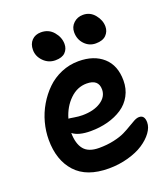

<svg xmlns="http://www.w3.org/2000/svg" viewBox="-151 -897 928 1060"><g transform="rotate(-20 312.5 -367.0)"><path d="M474.1 -617.2Q435.5 -617.2 408.7 -645.5Q381.8 -673.8 381.8 -715.8Q381.8 -747.6 404.5 -768.8Q427.2 -790 460 -790Q501.5 -790 528.3 -757.3Q555.2 -724.6 555.2 -687Q555.2 -658.2 535.2 -637.7Q515.1 -617.2 474.1 -617.2ZM232.9 -606Q192.4 -606 163.6 -635Q134.8 -664.1 134.8 -702.1Q134.8 -736.8 155 -757.8Q175.3 -778.8 209 -778.8Q254.4 -778.8 282.2 -745.8Q310.1 -712.9 310.1 -673.8Q310.1 -644.5 291 -625.2Q272 -606 232.9 -606ZM306.2 56.2Q176.3 56.2 111.6 -14.9Q46.9 -85.9 46.9 -206.1Q46.9 -255.9 60.3 -306.2Q73.7 -356.4 100.1 -401.4Q126.5 -446.3 162.4 -481.4Q198.2 -516.6 246.8 -537.4Q295.4 -558.1 349.1 -558.1Q439.5 -558.1 493.2 -510Q546.9 -461.9 546.9 -373Q546.9 -324.2 525.6 -285.2Q504.4 -246.1 467.5 -221.7Q430.7 -197.3 383.3 -184.6Q335.9 -171.9 282.2 -171.9Q210.9 -171.9 176.8 -199.2Q177.7 -135.3 204.8 -102.1Q231.9 -68.8 293.9 -68.8Q340.8 -68.8 380.6 -77.6Q420.4 -86.4 445.8 -98.9Q471.2 -111.3 491.2 -123.8Q511.2 -136.2 528.1 -145Q544.9 -153.8 558.1 -153.8Q590.8 -153.8 590.8 -110.8Q590.8 -82 569.1 -52.2Q547.4 -22.5 510.7 1.7Q474.1 25.9 419.9 41Q365.7 56.2 306.2 56.2ZM349.1 -426.8Q293.9 -426.8 250.7 -384.8Q207.5 -342.8 189 -278.8Q195.3 -278.8 221.2 -274.4Q247.1 -270 269 -270Q335.4 -270 377.2 -297.1Q418.9 -324.2 418.9 -367.2Q418.9 -426.8 349.1 -426.8Z"/></g></svg>

Font: Shantell Sans Irregular
Style: Regular
Weight: 600
Designer: Stephen Nixon, Anya Danilova, Shantell Martin
Foundry: Arrow Type
Version: Version 1.006;[9816181b4]